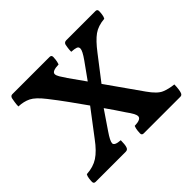

<svg xmlns="http://www.w3.org/2000/svg" viewBox="-120 -682 740 740"><g transform="rotate(-45 250.0 -312.0)"><path d="M278 -80Q268 -80 268 -90Q268 -94 269 -104.5Q270 -115 274 -125Q310 -126 310 -142Q310 -149 304 -160Q298 -171 287 -186Q275 -204 263 -222Q251 -240 238 -258L187 -183Q165 -151 165 -139Q165 -126 197 -124Q197 -113 196 -103.5Q195 -94 193 -89Q190 -79 179 -79H15Q5 -79 5 -89Q5 -96 6.5 -107Q8 -118 12 -124Q49 -126 75 -143Q101 -160 129 -198L208 -302Q184 -336 159.5 -370Q135 -404 109 -437Q81 -473 59.5 -483.5Q38 -494 10 -495Q10 -506 12 -518Q14 -530 15 -535Q18 -545 27 -545H230Q240 -545 240 -535Q240 -531 239 -521Q238 -511 234 -500Q197 -499 197 -484Q197 -477 203.5 -466Q210 -455 221 -439L267 -374L315 -441Q337 -472 337 -484Q337 -493 328.5 -496Q320 -499 303 -500Q303 -511 304.5 -520.5Q306 -530 307 -535Q310 -545 321 -545H480Q490 -545 490 -535Q490 -528 488.5 -517Q487 -506 483 -500Q447 -497 424 -480.5Q401 -464 372 -426L298 -330L398 -188Q424 -151 445.5 -142Q467 -133 495 -130Q495 -119 493.5 -107Q492 -95 490 -90Q487 -80 478 -80Z"/></g></svg>

Font: Gowun Batang
Style: Bold
Weight: 700
Designer: Yanghee Ryu
Foundry: Yanghee Ryu
Version: Version 2.000